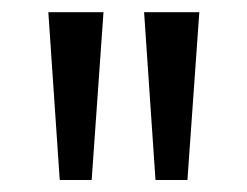

<svg xmlns="http://www.w3.org/2000/svg" viewBox="-20 -725 405 315"><path d="M78 -429.7 59.3 -705H149.8L130.4 -429.7ZM235.1 -429.7 216.4 -705H307L287.5 -429.7Z"/></svg>

Font: Nunito Sans 12pt ExtraLight SemiCondensed
Style: Regular
Weight: 200
Width: 4
Version: Version 3.101;gftools[0.9.27]